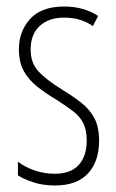

<svg xmlns="http://www.w3.org/2000/svg" viewBox="-20 -559 357 589"><path d="M284 -127Q284 -64 250 -27Q216 10 149 10Q112 10 83 0.5Q54 -9 35 -21V-63Q57 -46 86.5 -36Q116 -26 148 -26Q197 -26 221.5 -53Q246 -80 246 -128Q246 -160 235.5 -181Q225 -202 204.5 -217.5Q184 -233 155 -252Q121 -272 94.5 -293Q68 -314 53 -341Q38 -368 38 -408Q38 -463 72.5 -501Q107 -539 177 -539Q237 -539 281 -510L265 -479Q228 -505 176 -505Q130 -505 102 -479.5Q74 -454 74 -407Q74 -366 97.5 -340.5Q121 -315 169 -285Q202 -265 228 -245Q254 -225 269 -197.5Q284 -170 284 -127Z"/></svg>

Font: Noto Sans Tamil ExtraCondensed ExtraLight
Style: Regular
Weight: 200
Width: 2
Designer: Jelle Bosma - Monotype Design Team
Foundry: Monotype Imaging Inc.
Version: Version 2.004; ttfautohint (v1.8.4.7-5d5b)